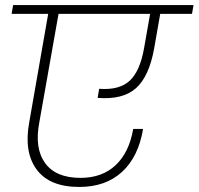

<svg xmlns="http://www.w3.org/2000/svg" viewBox="-20 -760 787 761"><path d="M26 -705 32 -740H747L741 -705H615L591 -568Q571 -457 519 -410.5Q467 -364 367 -372L373 -408Q453 -402 494 -440Q535 -478 551 -569L575 -705H212L136 -276Q116 -173 158.5 -114Q201 -55 299 -55Q385 -55 438.5 -105.5Q492 -156 508 -249H547Q529 -139 464 -79Q399 -19 294 -19Q176 -19 125 -88.5Q74 -158 96 -276L171 -705Z"/></svg>

Font: Poppins ExtraLight
Style: Italic
Weight: 275
Italic angle: -10°
Designer: Ninad Kale (Devanagari), Jonny Pinhorn (Latin)
Foundry: Indian Type Foundry
Version: Version 3.200;PS 1.000;hotconv 16.6.54;makeotf.lib2.5.65590